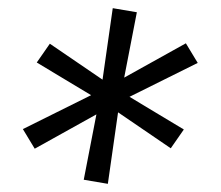

<svg xmlns="http://www.w3.org/2000/svg" viewBox="-20 -575 540 470"><path d="M244 -125 185 -135 216 -295 65 -211 36 -259 203 -342 70 -422 102 -468 231 -380 256 -555 315 -545 284 -385 435 -469 464 -421 297 -338 430 -258 398 -212 269 -300Z"/></svg>

Font: iosevka_custom_sans_ss08 Light
Style: Italic
Weight: 300
Italic angle: -10°
Designer: Belleve Invis
Foundry: Belleve Invis
Version: Version 10.3.0; ttfautohint (v1.8.3)